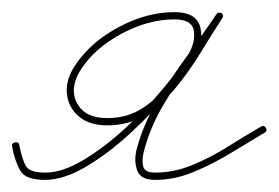

<svg xmlns="http://www.w3.org/2000/svg" viewBox="-26 -291 460 317"><path d="M-1 -56Q5 -57 6 -51Q10 -30 16 -18Q22 -6 49 -6Q77 -6 112 -27Q147 -48 181.5 -80Q216 -112 243.5 -145Q271 -178 285 -201Q297 -222 294 -240.5Q291 -259 262 -259Q219 -259 175 -235.5Q131 -212 108 -177Q88 -146 101 -121Q114 -96 151 -96Q185 -96 211 -113.5Q237 -131 258 -157.5Q279 -184 297 -213.5Q315 -243 331 -267Q335 -272 340 -269Q344 -266 341 -261Q319 -226 292 -190Q265 -154 243 -116.5Q221 -79 211 -39Q208 -26 210.5 -16Q213 -6 230 -6Q261 -6 291.5 -18.5Q322 -31 350.5 -49Q379 -67 405 -82Q405 -82 405 -82Q405 -82 405 -82Q410 -85 413 -80Q416 -75 411 -72Q384 -56 354.5 -38Q325 -20 293.5 -7Q262 6 230 6Q207 6 201 -8.5Q195 -23 199 -42Q209 -82 231.5 -120.5Q254 -159 281 -196Q308 -233 331 -267Q334 -272 339 -269Q344 -265 341 -261Q324 -235 305.5 -204.5Q287 -174 264.5 -146.5Q242 -119 214.5 -101.5Q187 -84 151 -84Q122 -84 104.5 -98.5Q87 -113 84.5 -136Q82 -159 98 -183Q123 -221 169.5 -246Q216 -271 262 -271Q298 -271 304.5 -246.5Q311 -222 295 -195Q281 -170 252 -136Q223 -102 187.5 -69.5Q152 -37 115.5 -15.5Q79 6 48 6Q17 6 8 -8.5Q-1 -23 -6 -49Q-7 -55 -1 -56Z"/></svg>

Font: FRB American Cursive Thin
Style: Italic
Weight: 100
Italic angle: -25°
Version: Version 2.0;Modular Font Editor K font №1